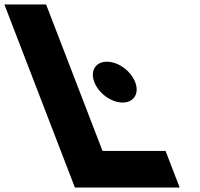

<svg xmlns="http://www.w3.org/2000/svg" viewBox="-265 -845 902 865"><path d="M216.6 -567C165.6 -567 140.4 -526 160 -475C179.7 -424 236.5 -383 287.5 -383C338.5 -383 363.7 -424 344 -475C324.4 -526 267.6 -567 216.6 -567ZM-57.3 -825H-245.3L72.5 0H544.5L480.9 -165H196.9Z"/></svg>

Font: Hussar
Style: BdOpOblFour
Weight: 700
Foundry: Cannot Into Space Fonts
Version: Version 2.00